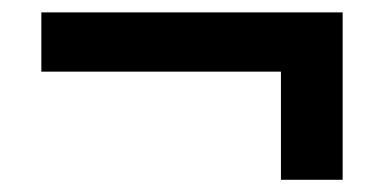

<svg xmlns="http://www.w3.org/2000/svg" viewBox="-20 -464 626 313"><path d="M47.4 -347.2V-443.8H538.6V-170.9H438V-347.2Z"/></svg>

Font: Caskaydia Cove Medium
Style: Regular
Weight: 500
Monospace: yes
Designer: Aaron Bell
Foundry: Saja Typeworks
Version: Version 4.300; ttfautohint (v1.8.3)